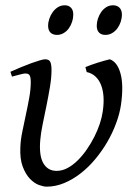

<svg xmlns="http://www.w3.org/2000/svg" viewBox="-20 -679 511 719"><path d="M433.1 -287.1Q428.2 -253.4 415 -217.8Q401.9 -182.1 382.1 -147.9Q362.3 -113.8 336.9 -83.3Q311.5 -52.7 282 -29.8Q252.4 -6.8 220.2 6.6Q188 20 154.8 20Q143.1 20 125.7 13.7Q108.4 7.3 92.3 -9.3Q76.2 -25.9 65.2 -54.7Q54.2 -83.5 56.2 -127.9Q57.1 -154.3 63.5 -185.5Q69.8 -216.8 76.9 -249.5Q84 -282.2 89.6 -313.5Q95.2 -344.7 95.2 -371.1Q95.2 -382.3 93.8 -388.9Q92.3 -395.5 89.6 -398.7Q86.9 -401.9 83.3 -402.8Q79.6 -403.8 75.2 -403.8Q70.8 -403.8 62.5 -401.9Q54.2 -399.9 45.9 -397.7Q37.6 -395.5 31.2 -393.8Q24.9 -392.1 24.9 -392.1L19 -410.2Q39.6 -419.4 60.3 -428Q81.1 -436.5 98.6 -442.9Q116.2 -449.2 129.6 -453.1Q143.1 -457 148.9 -457Q163.1 -457 168 -447.8Q172.9 -438.5 172.9 -416Q172.9 -388.2 167 -353Q161.1 -317.9 153.8 -282Q146.5 -246.1 139.6 -212.9Q132.8 -179.7 130.9 -155.8Q125.5 -97.2 142.1 -68.1Q158.7 -39.1 191.9 -39.1Q212.9 -39.1 232.9 -49.8Q252.9 -60.5 271 -78.4Q289.1 -96.2 304.9 -119.1Q320.8 -142.1 333.3 -166.7Q345.7 -191.4 353.8 -215.8Q361.8 -240.2 364.7 -261.2Q369.1 -290.5 367.7 -315.4Q366.2 -340.3 358.9 -359.6Q351.6 -378.9 338.1 -391.8Q324.7 -404.8 304.7 -409.2L299.8 -427.7Q308.6 -431.6 320.6 -435.8Q332.5 -439.9 345.2 -444.1Q357.9 -448.2 369.9 -451.4Q381.8 -454.6 391.1 -457Q419.4 -447.3 431.4 -403.3Q443.4 -359.4 433.1 -287.1ZM254.4 -624.5Q254.4 -610.8 250 -597.4Q245.6 -584 237.8 -573Q230 -562 218.5 -555.2Q207 -548.3 193.4 -548.3Q177.7 -548.3 168.9 -557.1Q160.2 -565.9 160.2 -582.5Q160.2 -595.7 164.8 -609.1Q169.4 -622.6 177.5 -633.8Q185.5 -645 197 -652.1Q208.5 -659.2 222.2 -659.2Q237.3 -659.2 245.8 -650.1Q254.4 -641.1 254.4 -624.5ZM436.5 -624.5Q436.5 -610.8 432.1 -597.4Q427.7 -584 419.7 -573Q411.6 -562 400.1 -555.2Q388.7 -548.3 374.5 -548.3Q359.4 -548.3 350.8 -557.1Q342.3 -565.9 342.3 -582.5Q342.3 -595.7 346.7 -609.1Q351.1 -622.6 358.9 -633.8Q366.7 -645 377.9 -652.1Q389.2 -659.2 403.3 -659.2Q418.5 -659.2 427.5 -650.1Q436.5 -641.1 436.5 -624.5Z"/></svg>

Font: GentiumAlt
Style: Italic
Weight: 400
Italic angle: -7°
Designer: J. Victor Gaultney
Version: Version 1.02; 2005; OFL release